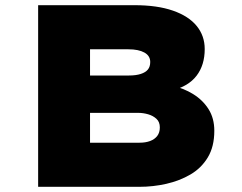

<svg xmlns="http://www.w3.org/2000/svg" viewBox="-20 -720 931 740"><path d="M127 0V-700H499Q586 -700 646.5 -679Q707 -658 738 -620Q769 -582 769 -531Q769 -469 737.5 -428Q706 -387 642 -371L643 -390Q688 -380 725 -357Q762 -334 784 -299Q806 -264 806 -216Q806 -155 781 -113.5Q756 -72 714 -47.5Q672 -23 621 -11.5Q570 0 518 0ZM327 -170H518Q541 -170 558.5 -176.5Q576 -183 586 -196Q596 -209 596 -229Q596 -250 583 -262Q570 -274 551 -279.5Q532 -285 513 -285H327ZM327 -429H477Q504 -429 522.5 -435Q541 -441 550 -452Q559 -463 559 -481Q559 -505 536.5 -517.5Q514 -530 475 -530H327Z"/></svg>

Font: Lexend Giga Black
Style: Regular
Weight: 900
Designer: Bonnie Shaver-Troup, Thomas Jockin
Foundry: Lexend
Version: Version 1.007